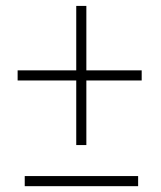

<svg xmlns="http://www.w3.org/2000/svg" viewBox="-20 -639 554 659"><path d="M276.4 -397.5H466.3V-362.8H276.4V-141.1H241.7V-362.8H40.5V-397.5H241.7V-618.7H276.4ZM64.9 0V-34.7H454.1V0Z"/></svg>

Font: Robert Sans ExtraLight
Style: Regular
Weight: 250
Designer: Christian Robertson (extended by Adam Twardoch)
Foundry: Google
Version: Version 12.135;April 2, 2019;FontCreator 11.5.0.2425 64-bit;